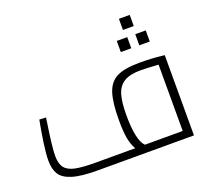

<svg xmlns="http://www.w3.org/2000/svg" viewBox="-130 -939 1200 1102"><g transform="rotate(-20 470.0 -388.0)"><path d="M40 0ZM875 -490V0H287Q186 0 132.5 -17Q79 -34 59.5 -66Q40 -98 40 -150Q40 -189 49.5 -256Q59 -323 72 -389L112 -387L108 -357Q86 -214 86 -162Q86 -113 105.5 -88.5Q125 -64 168.5 -55Q212 -46 293 -46H533Q514 -79 507 -121Q500 -163 500 -228Q500 -337 519 -394.5Q538 -452 585 -475.5Q632 -499 724 -499Q796 -499 858 -492ZM592 -46H823V-451Q746 -456 715 -456Q648 -456 612.5 -433.5Q577 -411 563.5 -365.5Q550 -320 550 -242Q550 -88 592 -46ZM699 -776H765V-708H699ZM644 -661H708V-593H644ZM757 -661H821V-593H757Z"/></g></svg>

Font: Cairo Light
Style: Regular
Weight: 300
Designer: Mohamed Gaber, the designers of Titillium
Foundry: Kief Type Foundry
Version: Version 2.009; ttfautohint (v1.5.33-1714) -l 8 -r 50 -G 200 